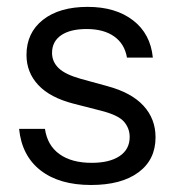

<svg xmlns="http://www.w3.org/2000/svg" viewBox="-20 -527 509 553"><path d="M393.1 -222.6C369.9 -247.8 335.4 -266.5 289.6 -278.8L212.1 -300.1C182.4 -308.5 161.3 -318.7 148.7 -331C136.1 -343.3 129.9 -357.8 129.9 -374.6C129.9 -396.5 138.6 -413.4 156 -425.4C173.4 -437.4 197.9 -443.4 229.6 -443.4C262.5 -443.4 288.9 -436.2 308.9 -422C328.9 -407.8 341.2 -387.5 345.7 -361.1H420.2C415.7 -406.9 396.7 -442.7 363.1 -468.5C329.6 -494.3 286 -507.2 232.5 -507.2C178.3 -507.2 135.3 -494.8 103.7 -469.9C72.1 -445 56.3 -411.3 56.3 -368.7C56.3 -335.2 67.6 -306.4 90.2 -282.2C112.8 -257.9 146.6 -240.1 191.8 -228.4L271.2 -208.1C304.1 -199.7 326 -189.2 337 -176.6C348 -163.9 353.5 -149.3 353.5 -132.5C353.5 -108.7 343.8 -90.3 324.4 -77.4C305.1 -64.5 278.3 -58 244.1 -58C205.4 -58 174.4 -66.4 151.2 -83.2C127.9 -99.9 114.1 -124.1 109.5 -155.8H35C40.2 -104.1 60.8 -64.3 96.9 -36.2C133.1 -8.1 181.5 5.8 242.1 5.8C300.2 5.8 345.7 -6.2 378.6 -30.5C411.5 -54.7 428 -88.4 428 -131.6C428 -167 416.4 -197.4 393.1 -222.6Z"/></svg>

Font: Diatome
Style: Regular
Weight: 400
Designer: 15.100.17
Foundry: 15.100.17
Version: Version 1.008;Fontself Maker 3.5.8